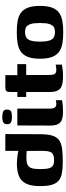

<svg xmlns="http://www.w3.org/2000/svg" viewBox="538 -1110 578 1694"><g transform="rotate(-90 827.0 -263.0)"><path d="M32 -200Q32 -281 56 -325.5Q80 -370 124.5 -386.5Q169 -403 229 -403Q249 -403 271.5 -401Q294 -399 315.5 -395.5Q337 -392 353.5 -386.5Q370 -381 379 -374L343 -360V-505H491L490 -201Q490 -133 478 -92.5Q466 -52 438.5 -31.5Q411 -11 364.5 -4.5Q318 2 250 2Q187 2 145 -6Q103 -14 78.5 -36Q54 -58 43 -97Q32 -136 32 -200ZM257 -75Q284 -75 301 -80Q318 -85 327 -97Q336 -109 339.5 -130Q343 -151 343 -184L342 -317Q336 -317 325.5 -317.5Q315 -318 303.5 -318.5Q292 -319 281 -319Q243 -319 221.5 -309.5Q200 -300 191 -274.5Q182 -249 182 -198Q182 -146 189.5 -120Q197 -94 214 -84.5Q231 -75 257 -75Z M685 4Q618 4 592 -22Q566 -48 566 -107L567 -399H716V-113Q716 -82 725.5 -68.5Q735 -55 757 -55Q770 -55 779 -57Q788 -59 790 -60V-5Q786 -4 775 -2Q764 0 743 2Q722 4 685 4ZM643 -447Q608 -447 593 -456Q578 -465 578 -489Q578 -513 593.5 -522.5Q609 -532 645 -532Q679 -531 693.5 -522Q708 -513 707 -489Q707 -465 693.5 -456Q680 -447 643 -447Z M1001 4Q947 4 916.5 -7.5Q886 -19 874 -45.5Q862 -72 862 -119V-321H819V-399H862V-450Q862 -475 865.5 -487Q869 -499 880 -502Q891 -505 915 -505H1011Q1011 -501 1011 -495Q1011 -489 1011 -480V-399H1108V-321H1012V-131Q1012 -91 1019.5 -73Q1027 -55 1060 -55Q1069 -55 1083.5 -57Q1098 -59 1104 -61V-6Q1097 -5 1069.5 -0.5Q1042 4 1001 4Z M1390 6Q1333 6 1289 -2Q1245 -10 1215.5 -32Q1186 -54 1171 -94.5Q1156 -135 1156 -199Q1156 -263 1171 -303.5Q1186 -344 1215.5 -366Q1245 -388 1289 -396Q1333 -404 1390 -404Q1448 -404 1491 -396Q1534 -388 1563 -366Q1592 -344 1607 -303.5Q1622 -263 1622 -199Q1622 -135 1607 -94Q1592 -53 1562.5 -31.5Q1533 -10 1490 -2Q1447 6 1390 6ZM1390 -67Q1418 -67 1435.5 -77.5Q1453 -88 1462 -116.5Q1471 -145 1471 -199Q1471 -253 1462 -281.5Q1453 -310 1435.5 -320.5Q1418 -331 1390 -331Q1364 -331 1345 -320.5Q1326 -310 1316.5 -281.5Q1307 -253 1307 -199Q1307 -145 1316.5 -116.5Q1326 -88 1345 -77.5Q1364 -67 1390 -67Z"/></g></svg>

Font: r_Genos
Style: Bold
Weight: 700
Designer: Robert E. Leuschke
Foundry: Robert E. Leuschke
Version: Version 2.000;June 29, 2024;FontCreator 14.0.0.2814 32-bit